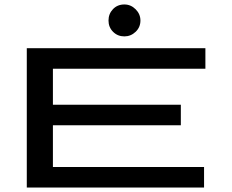

<svg xmlns="http://www.w3.org/2000/svg" viewBox="-20 -840 1040 860"><path d="M100 0V-624H900V-532H217V-371H790V-279H217V-92H894V0ZM537 -677Q507 -677 486.5 -697.5Q466 -718 466 -748Q466 -778 486 -799Q506 -820 537 -820Q566 -820 587.5 -798.5Q609 -777 609 -748Q609 -718 587.5 -697.5Q566 -677 537 -677Z"/></svg>

Font: Inconsolata UltraExpanded SemiBold
Style: Regular
Weight: 600
Width: 9
Monospace: yes
Designer: Raph Levien, Cyreal, Brenton Simpson
Foundry: Raph Levien, Cyreal, Google
Version: Version 3.001; ttfautohint (v1.8.2.53-6de2)